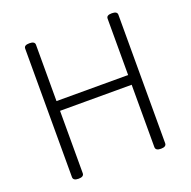

<svg xmlns="http://www.w3.org/2000/svg" viewBox="-153 -1040 1195 1204"><g transform="rotate(-20 444.0 -438.0)"><path d="M169 14Q133 14 133 -10V-867Q133 -879 142 -884.5Q151 -890 169 -890Q205 -890 205 -867V-491H683V-867Q683 -879 692 -884.5Q701 -890 719 -890Q755 -890 755 -867V-10Q755 2 746 8Q737 14 719 14Q683 14 683 -10V-426H205V-10Q205 2 196 8Q187 14 169 14Z"/></g></svg>

Font: Playwrite GB S Light
Style: Regular
Weight: 300
Designer: Veronika Burian, José Scaglione
Foundry: TypeTogether
Version: Version 1.002